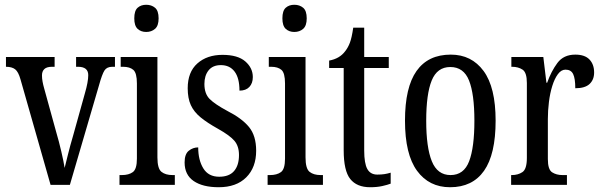

<svg xmlns="http://www.w3.org/2000/svg" viewBox="-20 -775 2523 805"><path d="M66 -442Q57 -474 43.5 -484.5Q30 -495 5 -495V-536H209V-495H198Q176 -495 166 -485.5Q156 -476 156 -459Q156 -446 158.5 -432.5Q161 -419 165 -405L216 -220Q227 -183 237 -140Q247 -97 251 -71Q256 -91 265 -127.5Q274 -164 287 -208L336 -384Q350 -432 350 -460Q350 -495 307 -495H299V-536H462V-495H451Q428 -495 418 -479.5Q408 -464 395 -417L273 0H192Z M593 -641Q571 -641 557 -654Q543 -667 543 -698Q543 -730 557 -742.5Q571 -755 593 -755Q615 -755 630 -742.5Q645 -730 645 -698Q645 -667 630 -654Q615 -641 593 -641ZM481 0V-41H491Q520 -41 537 -53.5Q554 -66 554 -110V-425Q554 -469 539 -482Q524 -495 496 -495H486V-536H640V-115Q640 -68 657 -54.5Q674 -41 703 -41H713V0Z M897 10Q830 10 792 -16Q754 -42 754 -94Q754 -129 771.5 -143Q789 -157 811 -157Q811 -104 832.5 -69Q854 -34 899 -34Q941 -34 961.5 -58Q982 -82 982 -125Q982 -162 963 -184.5Q944 -207 894 -235Q849 -260 821 -283Q793 -306 780 -334.5Q767 -363 767 -405Q767 -473 807.5 -509Q848 -545 913 -545Q977 -545 1008.5 -517.5Q1040 -490 1040 -452Q1040 -426 1025.5 -410.5Q1011 -395 984 -395Q984 -448 963.5 -475Q943 -502 906 -502Q872 -502 854.5 -480Q837 -458 837 -423Q837 -382 859 -360Q881 -338 933 -310Q994 -279 1024 -242.5Q1054 -206 1054 -143Q1054 -73 1012.5 -31.5Q971 10 897 10Z M1214 -641Q1192 -641 1178 -654Q1164 -667 1164 -698Q1164 -730 1178 -742.5Q1192 -755 1214 -755Q1236 -755 1251 -742.5Q1266 -730 1266 -698Q1266 -667 1251 -654Q1236 -641 1214 -641ZM1102 0V-41H1112Q1141 -41 1158 -53.5Q1175 -66 1175 -110V-425Q1175 -469 1160 -482Q1145 -495 1117 -495H1107V-536H1261V-115Q1261 -68 1278 -54.5Q1295 -41 1324 -41H1334V0Z M1532 10Q1476 10 1448.5 -24.5Q1421 -59 1421 -145V-490H1360V-521Q1404 -529 1427 -560Q1439 -575 1447 -596Q1455 -617 1461 -659H1507V-536H1610V-490H1507V-144Q1507 -90 1520 -66.5Q1533 -43 1562 -43Q1579 -43 1592 -45Q1605 -47 1618 -51V-5Q1605 0 1583 5Q1561 10 1532 10Z M1867 10Q1779 10 1728.5 -59Q1678 -128 1678 -269Q1678 -409 1726.5 -477.5Q1775 -546 1870 -546Q1957 -546 2007.5 -477.5Q2058 -409 2058 -269Q2058 -128 2009.5 -59Q1961 10 1867 10ZM1869 -41Q1925 -41 1947 -99Q1969 -157 1969 -269Q1969 -381 1946.5 -437.5Q1924 -494 1868 -494Q1813 -494 1790 -437.5Q1767 -381 1767 -269Q1767 -157 1790.5 -99Q1814 -41 1869 -41Z M2123 0V-41H2126Q2152 -41 2170.5 -53.5Q2189 -66 2189 -113V-427Q2189 -471 2171 -483Q2153 -495 2127 -495H2124V-536H2258L2271 -428H2274Q2291 -476 2317 -511Q2343 -546 2392 -546Q2432 -546 2451.5 -525.5Q2471 -505 2471 -471Q2471 -441 2452 -423Q2433 -405 2392 -405Q2392 -446 2383 -464.5Q2374 -483 2351 -483Q2333 -483 2319 -464Q2305 -445 2295.5 -414.5Q2286 -384 2281.5 -347.5Q2277 -311 2277 -276V-108Q2277 -64 2295 -52.5Q2313 -41 2338 -41H2357V0Z"/></svg>

Font: Noto Serif Hebrew ExtraCondensed
Style: Regular
Weight: 400
Width: 2
Designer: Monotype Design Team
Foundry: Monotype Imaging Inc.
Version: Version 2.004; ttfautohint (v1.8.4.7-5d5b)